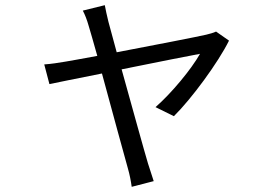

<svg xmlns="http://www.w3.org/2000/svg" viewBox="-20 -632 1040 742"><path d="M815 -510C805 -505 789 -501 777 -498C743 -490 573 -457 431 -430L399 -548C393 -573 388 -595 385 -612L300 -591C308 -576 316 -556 323 -531C329 -512 341 -469 356 -416C295 -405 248 -396 234 -394C204 -389 179 -385 151 -383L171 -307C198 -313 280 -329 374 -348C413 -205 461 -27 474 18C481 42 486 68 489 90L574 68C568 50 558 19 552 0C539 -43 490 -220 450 -364C588 -392 730 -420 753 -424C719 -364 643 -272 581 -218L652 -183C720 -250 823 -390 865 -475Z"/></svg>

Font: Noto Sans KR Regular
Style: Regular
Weight: 400
Designer: Ryoko NISHIZUKA  (kana & ideographs); Paul D. Hunt (Latin, Greek & Cyrillic); Wenlong ZHANG  (bopomofo); Sandoll Communi
Foundry: Adobe Systems Incorporated
Version: Version 1.004;PS 1.004;hotconv 1.0.82;makeotf.lib2.5.63406